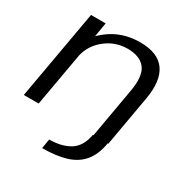

<svg xmlns="http://www.w3.org/2000/svg" viewBox="-183 -743 1061 1102"><g transform="rotate(30 348.0 -192.0)"><path d="M247 211.5 257.5 148.5Q340.5 148.5 393.8 115Q447 81.5 461.5 0H465.5L523 -328Q542 -435 506 -481.5Q470 -528 388 -528Q305 -528 240.5 -475Q182.5 -427.5 165 -356.5L102 0H3.5L108 -590.5H205L189 -496.5Q204 -511 221.5 -525Q310 -596 432 -596Q550 -596 597.5 -529Q645 -462 622 -333L563.5 0H559.5Q546 79.5 507.2 125.8Q468.5 172 403.8 191.8Q339 211.5 247 211.5Z"/></g></svg>

Font: Anybody ExtraExpanded Regular
Style: Italic
Weight: 400
Width: 8
Italic angle: -10°
Designer: Tyler Finck
Foundry: Etcetera Type Company
Version: Version 1.010; ttfautohint (v1.8.3) -l 8 -r 50 -G 200 -x 14 